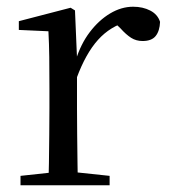

<svg xmlns="http://www.w3.org/2000/svg" viewBox="-20 -551 502 571"><path d="M41 0V-28L152 -40H193L306 -28V0ZM124 0Q125 -24 125.5 -65Q126 -106 126.5 -150.5Q127 -195 127 -229V-289Q127 -341 126.5 -381Q126 -421 124 -458L36 -462V-488L190 -528L203 -520L209 -379V-378V-229Q209 -195 209.5 -150.5Q210 -106 210.5 -65Q211 -24 212 0ZM208 -319 187 -371H205Q220 -420 247 -455.5Q274 -491 307.5 -511Q341 -531 376 -531Q405 -531 427 -519.5Q449 -508 456 -486Q455 -459 443 -444Q431 -429 404 -429Q385 -429 370 -438.5Q355 -448 338 -467L315 -489L360 -487Q308 -473 271.5 -432.5Q235 -392 208 -319Z"/></svg>

Font: Noto Serif TC ExtraLight
Style: Regular
Weight: 400
Version: Version 2.002-H1;hotconv 1.1.0;makeotfexe 2.6.0